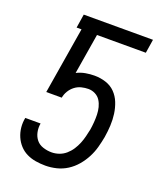

<svg xmlns="http://www.w3.org/2000/svg" viewBox="-138 -824 775 920"><g transform="rotate(20 250.0 -363.5)"><path d="M203 8Q178 8 153.5 4Q129 0 107.5 -10.5Q86 -21 70 -38.5Q54 -56 44.5 -78Q35 -100 32.5 -124.5Q30 -149 35 -174H113Q109 -152 113.5 -130Q118 -108 131 -92Q144 -76 165.5 -69Q187 -62 209 -62Q228 -62 247 -68.5Q266 -75 281.5 -88.5Q297 -102 308 -119Q319 -136 326.5 -154.5Q334 -173 338.5 -191.5Q343 -210 347 -229Q350 -248 351.5 -267.5Q353 -287 352.5 -306Q352 -325 347.5 -343Q343 -361 333.5 -376Q324 -391 307.5 -399.5Q291 -408 272 -408Q255 -408 237 -403.5Q219 -399 204 -387.5Q189 -376 179 -359.5Q169 -343 166 -325H87L143 -665H118L129 -735H482L471 -665H222L188 -459Q210 -470 233 -474Q256 -478 278 -478Q308 -478 336 -469Q364 -460 383.5 -440Q403 -420 413.5 -393.5Q424 -367 428 -338Q432 -309 430.5 -279Q429 -249 424 -218Q419 -191 411.5 -163.5Q404 -136 390.5 -110Q377 -84 357.5 -61Q338 -38 313 -22Q288 -6 259.5 1Q231 8 203 8Z"/></g></svg>

Font: Iosevka Custom
Style: Italic
Weight: 400
Italic angle: -9°
Monospace: yes
Designer: Belleve Invis
Foundry: Belleve Invis
Version: Version 30.3.3; ttfautohint (v1.8.3)